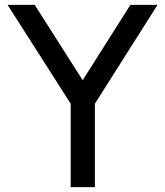

<svg xmlns="http://www.w3.org/2000/svg" viewBox="-20 -765 675 785"><path d="M269 -341 11 -745H122L318 -437L513 -745H624L368 -341V0H269Z"/></svg>

Font: Evergrow Sans 
Style: Medium
Weight: 500
Foundry: 10Web
Version: Version 1.000